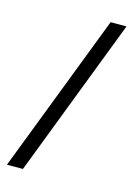

<svg xmlns="http://www.w3.org/2000/svg" viewBox="-117 -776 647 901"><g transform="rotate(15 206.0 -325.0)"><path d="M86.4 61H8.8L305.7 -710.9H382.8Z"/></g></svg>

Font: f42100
Style: 7875512
Weight: 400
Designer: Google
Version: Version 2.137; 2017